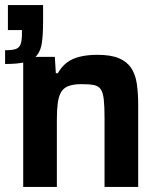

<svg xmlns="http://www.w3.org/2000/svg" viewBox="-20 -733 644 753"><path d="M71 0V-510H195L199 -446H207Q221 -471 241.5 -487Q262 -503 292.5 -510.5Q323 -518 362 -518Q414 -518 445.5 -505Q477 -492 494 -467Q511 -442 516.5 -405Q522 -368 522 -319V0H390V-270Q390 -316 387 -343Q384 -370 375 -383Q366 -396 348 -399.5Q330 -403 300 -403Q268 -403 248.5 -395.5Q229 -388 219.5 -371.5Q210 -355 206.5 -328.5Q203 -302 203 -264V0ZM0 -482V-536Q27 -536 41 -540.5Q55 -545 60.5 -559Q66 -573 66 -599V-615H11V-713H149V-650Q149 -599 144.5 -566.5Q140 -534 124.5 -515.5Q109 -497 79.5 -489.5Q50 -482 0 -482Z"/></svg>

Font: Saira Thin SemiBold
Style: Regular
Weight: 600
Version: Version 1.101